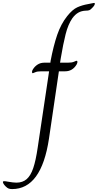

<svg xmlns="http://www.w3.org/2000/svg" viewBox="-174 -895 669 1314"><path d="M-135 381Q-154 362 -154 350Q-154 345 -146 345Q-135 345 -122 348Q-82 355 -62 355Q-19 355 8.5 331Q36 307 53.5 255.5Q71 204 84 115L162 -407H109Q81 -407 67 -400.5Q53 -394 51 -394Q45 -394 45 -402Q45 -411 51 -420Q63 -440 83 -453Q103 -466 129 -466H171L172 -477Q192 -582 217.5 -656.5Q243 -731 286 -785Q322 -830 355 -845Q388 -860 429 -867Q451 -871 459 -873Q467 -875 470 -875Q475 -875 475 -870Q475 -858 455 -839Q445 -828 436.5 -825Q428 -822 413 -822Q384 -821 362 -808.5Q340 -796 321 -770Q292 -728 275 -660.5Q258 -593 242 -497L237 -466H291Q318 -466 332.5 -472.5Q347 -479 350 -479Q356 -479 356 -471Q356 -465 350 -453Q322 -407 272 -407H229L161 55Q109 399 -91 399Q-105 399 -114.5 395.5Q-124 392 -135 381Z"/></svg>

Font: Charm
Style: Regular
Weight: 400
Designer: Katatrad Aksorn Co.,Ltd.
Foundry: Cadson Demak Co.,Ltd.
Version: Version 1.001